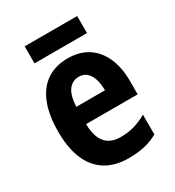

<svg xmlns="http://www.w3.org/2000/svg" viewBox="-174 -814 847 928"><g transform="rotate(-30 249.5 -350.0)"><path d="M256 -556Q322 -556 368 -526Q414 -496 438.5 -441Q463 -386 463 -309V-236H175Q176 -167 204.5 -132.5Q233 -98 290 -98Q330 -98 364 -107.5Q398 -117 436 -138V-28Q401 -8 361.5 1Q322 10 273 10Q196 10 144 -23Q92 -56 66 -118.5Q40 -181 40 -270Q40 -363 65 -426.5Q90 -490 138.5 -523Q187 -556 256 -556ZM258 -452Q223 -452 201 -423.5Q179 -395 176 -332H336Q336 -369 327 -396Q318 -423 301 -437.5Q284 -452 258 -452ZM399 -710V-615H106V-710Z"/></g></svg>

Font: Noto Sans Khmer Condensed
Style: Bold
Weight: 700
Width: 3
Designer: Danh Hong and the Monotype Design Team
Foundry: Monotype Imaging Inc.
Version: Version 2.004